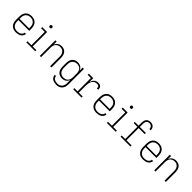

<svg xmlns="http://www.w3.org/2000/svg" viewBox="429 -2580 4613 4613"><g transform="rotate(45 2736.0 -273.0)"><path d="M290 8Q324 8 358.5 1Q393 -6 423 -24.5Q453 -43 471.5 -74Q490 -105 492 -139H448Q447 -113 431.5 -90Q416 -67 392.5 -54Q369 -41 342.5 -36Q316 -31 290 -31Q255 -31 222 -43Q189 -55 166 -81.5Q143 -108 134.5 -142Q126 -176 126 -210V-246H494V-320Q494 -354 487 -387.5Q480 -421 462.5 -450.5Q445 -480 417 -501Q389 -522 355.5 -530Q322 -538 288 -538Q254 -538 220.5 -530Q187 -522 159.5 -501Q132 -480 114 -450.5Q96 -421 89.5 -387.5Q83 -354 83 -320V-210Q83 -176 89.5 -142.5Q96 -109 114 -79Q132 -49 160 -28.5Q188 -8 221.5 0Q255 8 290 8ZM126 -285V-320Q126 -354 134.5 -388Q143 -422 165.5 -448.5Q188 -475 221 -487Q254 -499 288 -499Q322 -499 355 -487Q388 -475 410.5 -448.5Q433 -422 441.5 -388Q450 -354 450 -320V-285Z M641 0H943V-39H818V-530H650V-491H775V-39H641ZM792 -646Q803 -646 813 -650.5Q823 -655 827.5 -665Q832 -675 832 -685Q832 -696 827.5 -706Q823 -716 813 -720.5Q803 -725 792 -725Q782 -725 772 -720.5Q762 -716 757.5 -706Q753 -696 753 -685Q753 -675 757.5 -665Q762 -655 772 -650.5Q782 -646 792 -646Z M1099 0H1142V-320Q1142 -354 1149.5 -386.5Q1157 -419 1178 -446.5Q1199 -474 1231 -486.5Q1263 -499 1296 -499Q1330 -499 1361.5 -486.5Q1393 -474 1414 -446.5Q1435 -419 1442.5 -386.5Q1450 -354 1450 -320V0H1494V-320Q1494 -352 1488.5 -384.5Q1483 -417 1468.5 -446Q1454 -475 1429.5 -497Q1405 -519 1373.5 -528.5Q1342 -538 1310 -538Q1274 -538 1239 -526Q1204 -514 1179.5 -486Q1155 -458 1142 -424V-530H1099Z M1868 213Q1902 213 1935 204.5Q1968 196 1995 175Q2022 154 2039.5 124.5Q2057 95 2063.5 62Q2070 29 2070 -5V-530H2026V-424Q2014 -458 1989 -486Q1964 -514 1929 -526Q1894 -538 1858 -538Q1825 -538 1793 -529Q1761 -520 1735.5 -498.5Q1710 -477 1694 -447.5Q1678 -418 1672.5 -385.5Q1667 -353 1667 -320V-210Q1667 -177 1672.5 -144.5Q1678 -112 1694 -82.5Q1710 -53 1735.5 -31.5Q1761 -10 1793 -1Q1825 8 1858 8Q1894 8 1929 -4Q1964 -16 1989 -44Q2014 -72 2026 -106V-5Q2026 29 2018 62Q2010 95 1988.5 122Q1967 149 1934.5 161.5Q1902 174 1868 174Q1843 174 1817.5 169Q1792 164 1769 151Q1746 138 1732 115.5Q1718 93 1716 67H1673Q1675 101 1692 131.5Q1709 162 1738 180.5Q1767 199 1800.5 206Q1834 213 1868 213ZM1871 -31Q1837 -31 1804.5 -43Q1772 -55 1749.5 -82Q1727 -109 1718.5 -142.5Q1710 -176 1710 -210V-320Q1710 -354 1718.5 -387.5Q1727 -421 1749.5 -448Q1772 -475 1804.5 -487Q1837 -499 1871 -499Q1905 -499 1937 -486.5Q1969 -474 1990 -447Q2011 -420 2018.5 -387Q2026 -354 2026 -320V-210Q2026 -176 2018.5 -143Q2011 -110 1990 -83Q1969 -56 1937 -43.5Q1905 -31 1871 -31Z M2234 0H2517V-39H2386V-281Q2386 -311 2390 -341Q2394 -371 2405 -399.5Q2416 -428 2435.5 -452Q2455 -476 2483.5 -487.5Q2512 -499 2542 -499Q2559 -499 2576 -496Q2593 -493 2605 -480Q2617 -467 2619.5 -450Q2622 -433 2622 -416H2666Q2666 -441 2661.5 -466Q2657 -491 2639.5 -510Q2622 -529 2597 -533.5Q2572 -538 2547 -538Q2517 -538 2489 -528Q2461 -518 2440 -496.5Q2419 -475 2406.5 -448Q2394 -421 2386 -393V-530H2234V-491H2343V-39H2234Z M3026 8Q3060 8 3094.5 1Q3129 -6 3159 -24.5Q3189 -43 3207.5 -74Q3226 -105 3228 -139H3184Q3183 -113 3167.5 -90Q3152 -67 3128.5 -54Q3105 -41 3078.5 -36Q3052 -31 3026 -31Q2991 -31 2958 -43Q2925 -55 2902 -81.5Q2879 -108 2870.5 -142Q2862 -176 2862 -210V-246H3230V-320Q3230 -354 3223 -387.5Q3216 -421 3198.5 -450.5Q3181 -480 3153 -501Q3125 -522 3091.5 -530Q3058 -538 3024 -538Q2990 -538 2956.5 -530Q2923 -522 2895.5 -501Q2868 -480 2850 -450.5Q2832 -421 2825.5 -387.5Q2819 -354 2819 -320V-210Q2819 -176 2825.5 -142.5Q2832 -109 2850 -79Q2868 -49 2896 -28.5Q2924 -8 2957.5 0Q2991 8 3026 8ZM2862 -285V-320Q2862 -354 2870.5 -388Q2879 -422 2901.5 -448.5Q2924 -475 2957 -487Q2990 -499 3024 -499Q3058 -499 3091 -487Q3124 -475 3146.5 -448.5Q3169 -422 3177.5 -388Q3186 -354 3186 -320V-285Z M3377 0H3679V-39H3554V-530H3386V-491H3511V-39H3377ZM3528 -646Q3539 -646 3549 -650.5Q3559 -655 3563.5 -665Q3568 -675 3568 -685Q3568 -696 3563.5 -706Q3559 -716 3549 -720.5Q3539 -725 3528 -725Q3518 -725 3508 -720.5Q3498 -716 3493.5 -706Q3489 -696 3489 -685Q3489 -675 3493.5 -665Q3498 -655 3508 -650.5Q3518 -646 3528 -646Z M3843 0H4180V-39H4005V-453H4210V-492H4005V-595Q4005 -618 4009.5 -640Q4014 -662 4027 -681.5Q4040 -701 4061 -710.5Q4082 -720 4105 -720Q4131 -720 4155 -709Q4179 -698 4191 -674Q4203 -650 4203 -624V-619H4247V-626Q4247 -654 4237 -680Q4227 -706 4206.5 -725Q4186 -744 4159 -751.5Q4132 -759 4105 -759Q4074 -759 4044.5 -748Q4015 -737 3995.5 -712Q3976 -687 3969 -656.5Q3962 -626 3962 -595V-492H3835V-453H3962V-39H3843Z M4610 8Q4644 8 4678.5 1Q4713 -6 4743 -24.5Q4773 -43 4791.5 -74Q4810 -105 4812 -139H4768Q4767 -113 4751.5 -90Q4736 -67 4712.5 -54Q4689 -41 4662.5 -36Q4636 -31 4610 -31Q4575 -31 4542 -43Q4509 -55 4486 -81.5Q4463 -108 4454.5 -142Q4446 -176 4446 -210V-246H4814V-320Q4814 -354 4807 -387.5Q4800 -421 4782.5 -450.5Q4765 -480 4737 -501Q4709 -522 4675.5 -530Q4642 -538 4608 -538Q4574 -538 4540.5 -530Q4507 -522 4479.5 -501Q4452 -480 4434 -450.5Q4416 -421 4409.5 -387.5Q4403 -354 4403 -320V-210Q4403 -176 4409.5 -142.5Q4416 -109 4434 -79Q4452 -49 4480 -28.5Q4508 -8 4541.5 0Q4575 8 4610 8ZM4446 -285V-320Q4446 -354 4454.5 -388Q4463 -422 4485.5 -448.5Q4508 -475 4541 -487Q4574 -499 4608 -499Q4642 -499 4675 -487Q4708 -475 4730.5 -448.5Q4753 -422 4761.5 -388Q4770 -354 4770 -320V-285Z M4987 0H5030V-320Q5030 -354 5037.5 -386.5Q5045 -419 5066 -446.5Q5087 -474 5119 -486.5Q5151 -499 5184 -499Q5218 -499 5249.5 -486.5Q5281 -474 5302 -446.5Q5323 -419 5330.5 -386.5Q5338 -354 5338 -320V0H5382V-320Q5382 -352 5376.5 -384.5Q5371 -417 5356.5 -446Q5342 -475 5317.5 -497Q5293 -519 5261.5 -528.5Q5230 -538 5198 -538Q5162 -538 5127 -526Q5092 -514 5067.5 -486Q5043 -458 5030 -424V-530H4987Z"/></g></svg>

Font: Iosevka Sparkle Extralight
Style: Regular
Weight: 200
Designer: Belleve Invis
Foundry: Belleve Invis
Version: Version 4.5.0; ttfautohint (v1.8.3)